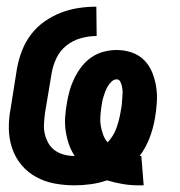

<svg xmlns="http://www.w3.org/2000/svg" viewBox="-20 -548 540 576"><path d="M395 8Q371 8 347.5 4Q324 0 301 -7Q278 1 253 4.5Q228 8 204 8Q173 8 143.5 2.5Q114 -3 88.5 -17Q63 -31 44.5 -53Q26 -75 16.5 -103Q7 -131 6.5 -161.5Q6 -192 12 -223L31 -343Q36 -370 46 -396Q56 -422 73 -444.5Q90 -467 113.5 -483.5Q137 -500 163 -510Q189 -520 216 -524Q243 -528 269 -528L270 -440Q247 -440 223 -433.5Q199 -427 179.5 -411.5Q160 -396 149.5 -374Q139 -352 135 -329L115 -209Q113 -193 112 -177Q111 -161 114.5 -146Q118 -131 125.5 -118Q133 -105 145 -96.5Q157 -88 172.5 -84Q188 -80 204 -80Q193 -97 186.5 -116Q180 -135 177 -155.5Q174 -176 175.5 -197.5Q177 -219 181 -241Q184 -259 189.5 -278Q195 -297 204 -315Q213 -333 225.5 -349Q238 -365 255 -376.5Q272 -388 291.5 -393Q311 -398 330 -398Q354 -398 375.5 -390.5Q397 -383 412.5 -367.5Q428 -352 436.5 -331Q445 -310 448.5 -287.5Q452 -265 450.5 -241Q449 -217 445 -194Q440 -164 429 -135Q418 -106 399 -80H404L411 8ZM303 -121Q320 -139 328.5 -162Q337 -185 341 -208Q342 -215 343.5 -222Q345 -229 345.5 -236Q346 -243 346.5 -250Q347 -257 347.5 -264Q348 -271 347.5 -277.5Q347 -284 345.5 -290.5Q344 -297 340.5 -303.5Q337 -310 330 -310Q322 -310 315 -303.5Q308 -297 303.5 -289.5Q299 -282 296 -274Q293 -266 290.5 -258Q288 -250 286.5 -242Q285 -234 284 -226Q282 -212 281 -197.5Q280 -183 282.5 -169.5Q285 -156 289.5 -143.5Q294 -131 303 -121Z"/></svg>

Font: Iosevka Term Curly Extrabold
Style: Italic
Weight: 800
Italic angle: -9°
Designer: Belleve Invis
Foundry: Belleve Invis
Version: Version 32.3.0